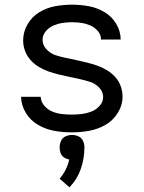

<svg xmlns="http://www.w3.org/2000/svg" viewBox="-20 -558 616 821"><path d="M277 243Q310 209 325.5 164Q341 119 341 72Q341 58 335 44.5Q329 31 315.5 25Q302 19 288 19Q274 19 260.5 25Q247 31 241 44.5Q235 58 235 72Q235 84 239 96Q243 108 253.5 115Q264 122 276 124Q271 147 260.5 168Q250 189 235 206ZM286 8Q324 8 360.5 1.5Q397 -5 430 -23.5Q463 -42 483.5 -75Q504 -108 504 -145Q504 -168 496 -190Q488 -212 472.5 -229Q457 -246 437 -258Q417 -270 395.5 -277.5Q374 -285 351.5 -290.5Q329 -296 306.5 -301Q284 -306 261.5 -310.5Q239 -315 217.5 -322Q196 -329 179 -347Q162 -365 162 -388Q162 -408 176 -424.5Q190 -441 209 -449Q228 -457 248 -460Q268 -463 288 -463Q308 -463 328 -460Q348 -457 366.5 -449Q385 -441 398.5 -425Q412 -409 412 -389H496Q496 -424 477 -456Q458 -488 426.5 -506.5Q395 -525 359.5 -531.5Q324 -538 288 -538Q252 -538 216 -531.5Q180 -525 148.5 -506Q117 -487 98 -454.5Q79 -422 79 -385Q79 -362 87 -340.5Q95 -319 110.5 -301.5Q126 -284 146 -272Q166 -260 187.5 -252.5Q209 -245 231.5 -239.5Q254 -234 276 -229.5Q298 -225 320.5 -220Q343 -215 365 -208Q387 -201 404 -183.5Q421 -166 421 -143Q421 -122 405.5 -105Q390 -88 370 -80.5Q350 -73 329 -70.5Q308 -68 286 -68Q265 -68 244 -70.5Q223 -73 203.5 -81Q184 -89 169.5 -106Q155 -123 154 -144H70Q71 -107 91 -74.5Q111 -42 143.5 -23.5Q176 -5 212.5 1.5Q249 8 286 8Z"/></svg>

Font: Iosevka SS01 Extended
Style: Regular
Weight: 400
Width: 7
Monospace: yes
Designer: Belleve Invis
Foundry: Belleve Invis
Version: Version 3.4.7; ttfautohint (v1.8.3)